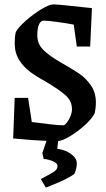

<svg xmlns="http://www.w3.org/2000/svg" viewBox="-20 -633 484 875"><path d="M417 -166Q417 -140 411 -116Q399 -92 367 -63Q335 -34 300.5 -13Q266 8 245 10L241 45Q278 50 304 69Q330 88 330 112Q330 135 319 159Q294 181 189 222L166 183Q210 160 226 149.5Q242 139 242 124Q242 111 223 102.5Q204 94 179 91L173 64L192 9Q136 7 40 -2L47 -187H108L125 -77Q164 -72 205 -67Q246 -62 270 -62Q275 -62 284.5 -74Q294 -86 301 -103Q308 -120 308 -135Q308 -172 280 -197.5Q252 -223 195 -257Q148 -283 118 -305Q88 -327 67.5 -359.5Q47 -392 47 -436Q47 -465 52 -487Q64 -509 98 -539Q132 -569 168.5 -591Q205 -613 223 -613Q246 -613 399 -596L391 -421H330L316 -521Q283 -527 240.5 -533Q198 -539 178 -539Q166 -539 158 -522Q150 -505 150 -472Q150 -433 177 -406Q204 -379 256 -349Q314 -316 343 -296Q372 -276 394.5 -243.5Q417 -211 417 -166Z"/></svg>

Font: Grenze Medium
Style: Regular
Weight: 500
Designer: Renata Polastri
Foundry: Omnibus-Type
Version: Version 1.002; ttfautohint (v1.8)